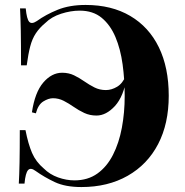

<svg xmlns="http://www.w3.org/2000/svg" viewBox="-20 -742 746 776"><path d="M326 -722Q431 -722 506.5 -677.5Q582 -633 622 -551Q662 -469 662 -355Q662 -242 619 -159.5Q576 -77 496 -31.5Q416 14 309 14Q244 14 201.5 -6Q159 -26 124 -51Q104 -66 93.5 -54.5Q83 -43 79 0H56Q58 -34 59 -85Q60 -136 60 -216H83Q94 -160 109.5 -124Q125 -88 157 -61Q181 -37 214.5 -25Q248 -13 281 -13Q335 -13 373.5 -40.5Q412 -68 436.5 -116Q461 -164 472.5 -225.5Q484 -287 484 -354Q484 -420 475.5 -482Q467 -544 446.5 -592.5Q426 -641 391 -670Q356 -699 302 -699Q266 -699 227 -686.5Q188 -674 163 -649Q140 -630 125 -607.5Q110 -585 102 -554Q94 -523 88 -478H65Q65 -565 64 -618Q63 -671 61 -708H84Q88 -665 98 -654Q108 -643 129 -657Q165 -683 213 -702.5Q261 -722 326 -722ZM231 -448Q258 -448 279.5 -437.5Q301 -427 321 -413Q341 -399 362 -388.5Q383 -378 408 -378Q431 -378 453.5 -391.5Q476 -405 489 -437L493 -433Q480 -352 444.5 -313.5Q409 -275 370 -275Q343 -275 320.5 -285.5Q298 -296 278 -310Q258 -324 237.5 -334.5Q217 -345 194 -345Q176 -345 155 -332Q134 -319 125 -284L109 -288Q121 -369 155 -408.5Q189 -448 231 -448Z"/></svg>

Font: Playfair Display
Style: Bold
Weight: 700
Designer: Claus Eggers Sørensen
Foundry: Claus Eggers Sørensen
Version: Version 1.203